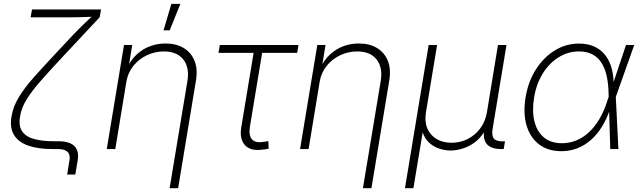

<svg xmlns="http://www.w3.org/2000/svg" viewBox="-20 -777 3332 1001"><path d="M330.1 132.8 341.8 61Q345.7 40 340.1 26.6Q334.5 13.2 319.6 6.6Q304.7 0 278.8 0H251.5Q179.7 0 128.7 -17.3Q77.6 -34.7 53.7 -72.3Q29.8 -109.9 40 -170.4Q48.8 -222.7 79.1 -272Q109.4 -321.3 158.2 -376Q207 -430.7 270.5 -498.5L357.9 -591.8Q373 -607.9 387.9 -622.8Q402.8 -637.7 417.2 -651.6Q431.6 -665.5 445.8 -678.7Q460 -691.9 473.1 -704.1L470.7 -689.9Q453.6 -689.5 435.1 -688.7Q416.5 -688 397.9 -687.5Q379.4 -687 360.8 -686.8Q342.3 -686.5 324.7 -686.5H139.6L147 -727.5H506.8L499.5 -687L298.3 -471.7Q236.3 -405.3 191.2 -354Q146 -302.7 118.9 -258.8Q91.8 -214.8 84.5 -169.9Q76.2 -119.6 95.9 -91.6Q115.7 -63.5 158.7 -52Q201.7 -40.5 262.7 -40.5H286.1Q342.8 -40.5 368.2 -14.9Q393.6 10.7 384.8 60.5L372.6 132.8Z M638.7 -350.1 581.1 0H536.6L626.5 -542.5H669.4L649.4 -420.4H641.1Q662.1 -465.3 693.6 -493.9Q725.1 -522.5 763.4 -536.4Q801.8 -550.3 842.8 -550.3Q898.4 -550.3 937.5 -526.9Q976.6 -503.4 994.1 -460.2Q1011.7 -417 1001.5 -356.4L908.7 204.1H864.3L957 -354Q968.8 -424.8 935.8 -466.8Q902.8 -508.8 834.5 -508.8Q787.6 -508.8 745.8 -489Q704.1 -469.2 675.3 -433.6Q646.5 -397.9 638.7 -350.1ZM832.5 -618.7 873.5 -756.8H920.4L864.7 -618.7Z M1345.2 3.4Q1284.7 11.2 1256.3 -21.2Q1228 -53.7 1237.8 -113.3L1302.2 -501.5H1119.1L1126 -542.5H1536.1L1529.3 -501.5H1346.7L1282.7 -115.2Q1275.9 -71.8 1293 -51.3Q1310.1 -30.8 1350.6 -37.1Q1356.4 -37.6 1364.3 -38.8Q1372.1 -40 1378.9 -41.5L1380.9 -2Q1373 0 1363.8 1.5Q1354.5 2.9 1345.2 3.4Z M1646.5 -350.1 1588.9 0H1544.4L1634.3 -542.5H1677.2L1657.2 -420.4H1648.9Q1669.9 -465.3 1701.4 -493.9Q1732.9 -522.5 1771.2 -536.4Q1809.6 -550.3 1850.6 -550.3Q1906.2 -550.3 1945.3 -526.9Q1984.4 -503.4 2002 -460.2Q2019.5 -417 2009.3 -356.4L1916.5 204.1H1872.1L1964.8 -354Q1976.6 -424.8 1943.6 -466.8Q1910.6 -508.8 1842.3 -508.8Q1795.4 -508.8 1753.7 -489Q1711.9 -469.2 1683.1 -433.6Q1654.3 -397.9 1646.5 -350.1Z M2091.3 204.1 2214.8 -542.5H2258.8L2200.7 -191.4Q2192.9 -143.1 2208 -107.4Q2223.1 -71.8 2256.1 -52.2Q2289.1 -32.7 2334 -32.7Q2379.9 -32.7 2418.7 -52.5Q2457.5 -72.3 2483.9 -107.7Q2510.3 -143.1 2518.6 -191.4L2576.2 -542.5H2620.6L2548.3 -105.5Q2542.5 -69.8 2554.7 -54.9Q2566.9 -40 2600.1 -40H2612.8L2606 0H2592.3Q2540 0 2518.1 -25.9Q2496.1 -51.8 2504.9 -105.5L2516.6 -177.2H2535.2Q2526.4 -124.5 2503.9 -88.9Q2481.4 -53.2 2451.2 -32Q2420.9 -10.7 2388.9 -1.5Q2356.9 7.8 2329.6 7.8Q2301.8 7.8 2272.2 -1.5Q2242.7 -10.7 2218.5 -32Q2194.3 -53.2 2182.9 -88.9Q2171.4 -124.5 2180.2 -177.2H2198.7L2135.3 204.1Z M2906.7 11.2Q2836.9 11.2 2790.3 -24.4Q2743.7 -60.1 2725.1 -123.5Q2706.5 -187 2720.2 -270Q2733.9 -352.1 2773.9 -415Q2814 -478 2872.1 -513.9Q2930.2 -549.8 2998.5 -549.8Q3046.4 -549.8 3080.8 -533.2Q3115.2 -516.6 3137.2 -487.3Q3159.2 -458 3169.4 -418.9Q3179.7 -379.9 3179.2 -334.5H3193.8L3190.4 -272.9L3204.1 0H3161.6L3152.8 -291.5Q3151.9 -338.9 3143.6 -378.4Q3135.3 -418 3117.4 -447.3Q3099.6 -476.6 3070.3 -492.7Q3041 -508.8 2997.6 -508.8Q2941.4 -508.8 2892.6 -478.5Q2843.8 -448.2 2810.1 -394.3Q2776.4 -340.3 2764.6 -269Q2752.9 -197.8 2766.4 -144Q2779.8 -90.3 2815.9 -60.3Q2852.1 -30.3 2909.2 -30.3Q2948.2 -30.3 2983.6 -44.4Q3019 -58.6 3049.3 -86.4Q3079.6 -114.3 3104 -154.8Q3128.4 -195.3 3145 -247.6L3243.7 -542.5H3286.6L3189.9 -270L3173.3 -208.5H3160.6Q3143.1 -156.2 3117.7 -115.5Q3092.3 -74.7 3059.6 -46.4Q3026.9 -18.1 2988.5 -3.4Q2950.2 11.2 2906.7 11.2Z"/></svg>

Font: Inter 16pt ExtraLight
Style: Italic
Weight: 250
Italic angle: -9.3988°
Version: Version 4.001;git-66647c0bb